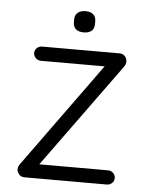

<svg xmlns="http://www.w3.org/2000/svg" viewBox="-50 -712 579 754"><g transform="rotate(5 239.5 -335.5)"><path d="M113.2 -56H399.2Q411.2 -56 419.8 -47.6Q428.2 -39.2 428.2 -28Q428.2 -16.2 419.8 -8.1Q411.2 0 399.2 0H74.2Q60.5 0 52.6 -10.1Q44.8 -20.2 45 -28.5Q45.2 -35.2 47.1 -40.4Q49 -45.5 53.5 -51.5L357.2 -471L360.5 -461.5H99Q87 -461.5 78.5 -470Q70 -478.5 70 -489.8Q70 -501.5 78.5 -509.5Q87 -517.5 99 -517.5H405.5Q417.2 -517.5 425.4 -508.8Q433.5 -500 433.8 -487.5Q433.5 -482 431.8 -476.9Q430 -471.8 425.8 -466L124.5 -50.8ZM256.8 -587.2Q236.2 -587.2 225.6 -596.8Q215 -606.2 215 -623.8V-634.5Q215 -652.2 226.4 -661.6Q237.8 -671 257.8 -671Q277 -671 287.6 -661.5Q298.2 -652 298.2 -634.5V-623.8Q298.2 -606 287.4 -596.6Q276.5 -587.2 256.8 -587.2Z"/></g></svg>

Font: Quicksand Variable Light
Style: Regular
Weight: 300
Designer: Andrew Paglinawan
Foundry: Andrew Paglinawan
Version: Version 3.004